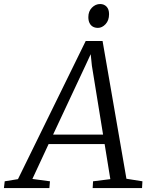

<svg xmlns="http://www.w3.org/2000/svg" viewBox="-80 -958 760 978"><path d="M-60 0 -56 -34.5 11.5 -45.5 356.5 -749H442.5L564 -47.5L645.5 -34.5L643.5 0H392L394 -34.5L482 -45.5L453 -224H167.5L85 -46.5L174.5 -34.5L171.5 0ZM190.5 -272.5H445L388 -623.5L382 -682L357.5 -629ZM419 -816Q404 -816 393 -822.2Q382 -828.5 376 -840.8Q370 -853 370 -871Q370 -900.5 388.2 -919Q406.5 -937.5 430 -937.5Q450 -937.5 462.8 -924.2Q475.5 -911 475.5 -886Q475.5 -854 457.8 -835Q440 -816 419 -816Z"/></svg>

Font: Merriweather 20pt Light
Style: Italic
Weight: 300
Italic angle: -7.8°
Version: Version 2.101